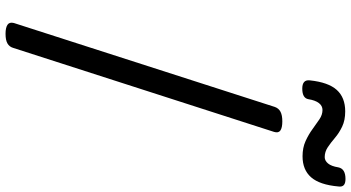

<svg xmlns="http://www.w3.org/2000/svg" viewBox="-307 -946 1267 693"><g transform="rotate(90 326.5 -599.5)"><path d="M102 14Q80 14 69.5 7Q59 0 63 -16L366 -958Q371 -972 383.5 -978.5Q396 -985 418 -985Q441 -985 451 -978Q461 -971 456 -955L153 -14Q149 0 137 7Q125 14 102 14ZM300 -1057Q267 -1057 270 -1084Q277 -1151 304.5 -1181.5Q332 -1212 382 -1212Q414 -1212 437 -1201Q460 -1190 477.5 -1175Q495 -1160 511.5 -1149Q528 -1138 547 -1138Q560 -1138 570 -1150Q580 -1162 584 -1187Q589 -1213 626 -1213Q642 -1213 648.5 -1206.5Q655 -1200 653 -1187Q647 -1120 620 -1089Q593 -1058 544 -1058Q513 -1058 489 -1069Q465 -1080 446 -1094Q427 -1108 410.5 -1119Q394 -1130 377 -1130Q362 -1130 352 -1117Q342 -1104 338 -1079Q336 -1068 326.5 -1062.5Q317 -1057 300 -1057Z"/></g></svg>

Font: Playwrite NO
Style: Regular
Weight: 400
Designer: Veronika Burian, José Scaglione
Foundry: TypeTogether
Version: Version 1.002